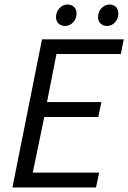

<svg xmlns="http://www.w3.org/2000/svg" viewBox="-20 -830 568 850"><path d="M268 -715Q251 -715 239.5 -725.5Q228 -736 228 -755Q228 -777 243 -793.5Q258 -810 279 -810Q296 -810 307.5 -799.5Q319 -789 319 -769Q319 -748 304 -731.5Q289 -715 268 -715ZM454 -715Q437 -715 425.5 -725.5Q414 -736 414 -755Q414 -777 429 -793.5Q444 -810 465 -810Q482 -810 493 -799.5Q504 -789 504 -769Q504 -748 489.5 -731.5Q475 -715 454 -715ZM35 0 166 -656H528L515 -591H230L188 -378H429L415 -312H176L125 -66H419L405 0Z"/></svg>

Font: TypoPRO Source Sans Pro
Style: Italic
Weight: 400
Italic angle: -11°
Designer: Paul D. Hunt
Foundry: Adobe Systems Incorporated
Version: Version 1.075;PS 2.000;hotconv 1.0.86;makeotf.lib2.5.63406